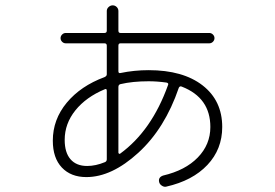

<svg xmlns="http://www.w3.org/2000/svg" viewBox="-20 -654 1040 726"><path d="M376 -316.4Q305.7 -287.1 265.1 -236.8Q224.6 -186.5 224.6 -125Q224.6 -77.1 246.6 -51.8Q268.6 -26.4 309.6 -26.4Q341.8 -26.4 377 -41Q383.8 -43.9 383.8 -51.8V-310.5Q383.8 -320.3 376 -316.4ZM542 -346.7Q481.4 -346.7 435.5 -335.9Q427.7 -334 427.7 -325.2V-77.1Q427.7 -74.2 430.2 -72.8Q432.6 -71.3 434.6 -73.2Q553.7 -160.2 615.2 -332Q619.1 -339.8 609.4 -341.8Q574.2 -346.7 542 -346.7ZM306.6 15.6Q248 15.6 213.9 -20.5Q179.7 -56.6 179.7 -122.1Q179.7 -202.1 232.4 -265.6Q285.2 -329.1 375 -362.3Q383.8 -366.2 383.8 -373V-481.4Q383.8 -490.2 375 -490.2H228.5Q220.7 -490.2 214.8 -496.1Q209 -502 209 -509.8Q209 -517.6 214.8 -523.4Q220.7 -529.3 228.5 -529.3H375Q383.8 -529.3 383.8 -538.1V-612.3Q383.8 -621.1 390.6 -627.4Q397.5 -633.8 406.2 -633.8Q415 -633.8 421.4 -627.4Q427.7 -621.1 427.7 -612.3V-538.1Q427.7 -529.3 435.5 -529.3H771.5Q779.3 -529.3 785.2 -523.4Q791 -517.6 791 -509.8Q791 -502 785.2 -496.1Q779.3 -490.2 771.5 -490.2H435.5Q427.7 -490.2 427.7 -481.4V-384.8Q427.7 -376 435.5 -377.9Q487.3 -388.7 542 -388.7Q671.9 -388.7 746.1 -331.1Q820.3 -273.4 820.3 -173.8Q820.3 -89.8 764.2 -30.3Q708 29.3 608.4 51.8Q600.6 53.7 592.3 48.3Q584 43 582 35.2Q577.1 16.6 596.7 9.8Q680.7 -9.8 728 -58.6Q775.4 -107.4 775.4 -173.8Q775.4 -284.2 668 -326.2Q660.2 -330.1 656.2 -322.3Q603.5 -168 502.9 -76.2Q402.3 15.6 306.6 15.6Z"/></svg>

Font: Rounded Mgen+ 1m light
Style: Regular
Weight: 200
Designer: [Source Han Sans]
Ryoko NISHIZUKA  (kana & ideographs); Paul D. Hunt (Latin, Greek & Cyrillic); Wenlong ZHANG  (bopomofo
Version: Version 1.059.20150602